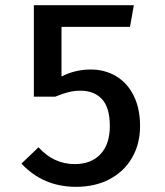

<svg xmlns="http://www.w3.org/2000/svg" viewBox="-20 -710 640 743"><path d="M483 -606H218V-414Q271 -441 331 -441Q386 -441 429.5 -415Q473 -389 497.5 -339.5Q522 -290 522 -222Q522 -153 491 -99.5Q460 -46 404 -16.5Q348 13 274 13Q147 13 63 -77L129 -140Q188 -75 269 -75Q333 -75 369 -113.5Q405 -152 405 -222Q405 -294 374.5 -326.5Q344 -359 292 -359Q268 -359 245.5 -353.5Q223 -348 194 -336H111V-690H498Z"/></svg>

Font: Fira Mono Medium
Style: Regular
Weight: 500
Designer: Carrois Corporate & Edenspiekermann AG
Foundry: Carrois Corporate GbR & Edenspiekermann AG
Version: Version 3.206